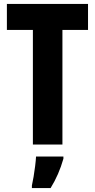

<svg xmlns="http://www.w3.org/2000/svg" viewBox="-20 -734 483 975"><path d="M297 0H147V-582H15V-714H427V-582H297ZM302 72Q279 153 237 221H142V208Q146 191 150.5 164Q155 137 158.5 109Q162 81 163 61H302Z"/></svg>

Font: Noto Sans ExtraCondensed ExtraBold
Style: Regular
Weight: 800
Width: 2
Designer: Monotype Design Team
Foundry: Monotype Imaging Inc.
Version: Version 2.013; ttfautohint (v1.8.4.7-5d5b)